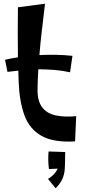

<svg xmlns="http://www.w3.org/2000/svg" viewBox="-20 -756 458 1028"><path d="M382 1Q267 8 202.5 -28.5Q138 -65 111 -138.5Q84 -212 80 -317Q79 -348 78 -378Q49 -375 20 -371L7 -436Q40 -444 76 -449Q75 -520 75 -585.5Q75 -651 76 -717L221 -736Q212 -659 204 -591.5Q196 -524 191 -461Q285 -466 368 -457L355 -369Q315 -378 272 -381.5Q229 -385 185 -385Q182 -330 181 -280Q180 -216 205 -182.5Q230 -149 276.5 -138.5Q323 -128 388 -134ZM278 252 237 202Q274 180 289 147L242 149Q239 127 238.5 101.5Q238 76 240 55L329 58Q329 81 328.5 102Q328 123 327 146Q325 179 313 204Q301 229 278 252Z"/></svg>

Font: Marhey
Style: Regular
Weight: 400
Designer: Nur Syamsi & Bustanul Arifin
Foundry: Namelatype
Version: Version 1.000; ttfautohint (v1.8.4.7-5d5b)